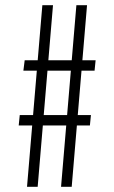

<svg xmlns="http://www.w3.org/2000/svg" viewBox="-20 -719 440 739"><path d="M143 -699H184L125 0H84ZM348 -487 344 -447H70L75 -487ZM274 -699H315L256 0H215ZM330 -276 326 -236H52L56 -276Z"/></svg>

Font: Emberly Black
Style: Regular
Weight: 900
Designer: Rajesh Rajput
Foundry: Rajesh Rajput
Version: Version 1.000